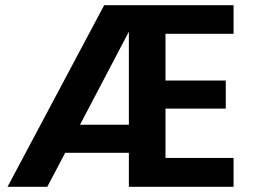

<svg xmlns="http://www.w3.org/2000/svg" viewBox="-20 -719 977 739"><path d="M617 -589H879V-699H381L9 0H162L231 -131H476V0H879V-111H617V-301H849V-409H617ZM288 -239 476 -597V-239Z"/></svg>

Font: Malmofest SemiBold
Style: Regular
Weight: 600
Designer: Jonny Pinhorn (Poppins), Kolossal
Version: Version 1.004;Glyphs 3.1.2 (3151)